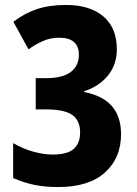

<svg xmlns="http://www.w3.org/2000/svg" viewBox="-20 -744 552 774"><path d="M451 -545Q451 -484 415.5 -440Q380 -396 319 -376V-373Q468 -345 468 -203Q468 -107 403 -48.5Q338 10 215 10Q161 10 119.5 1.5Q78 -7 33 -26V-167Q73 -144 114.5 -132.5Q156 -121 192 -121Q252 -121 277.5 -144Q303 -167 303 -210Q303 -258 271.5 -280.5Q240 -303 164 -303H124V-429H166Q233 -429 265.5 -454Q298 -479 298 -523Q298 -592 218 -592Q184 -592 153 -578.5Q122 -565 95 -545L34 -656Q78 -690 128 -707Q178 -724 247 -724Q342 -724 396.5 -678Q451 -632 451 -545Z"/></svg>

Font: Noto Sans Hebrew Condensed ExtraBold
Style: Regular
Weight: 800
Width: 3
Designer: Monotype Design Team
Foundry: Monotype Imaging Inc.
Version: Version 2.004; ttfautohint (v1.8.4.7-5d5b)